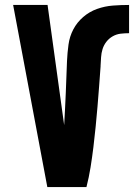

<svg xmlns="http://www.w3.org/2000/svg" viewBox="-20 -755 541 775"><path d="M171 0 33 -735H172L239 -250Q241 -282 242.5 -314.5Q244 -347 245.5 -379.5Q247 -412 248 -444.5Q249 -477 250.5 -509.5Q252 -542 256.5 -575Q261 -608 276 -636.5Q291 -665 316 -686.5Q341 -708 372 -719Q403 -730 435.5 -732.5Q468 -735 501 -735V-621Q484 -621 467 -619Q450 -617 435 -608.5Q420 -600 409.5 -586.5Q399 -573 394 -557Q389 -541 388 -524Q387 -507 386 -490V-489Q386 -489 386 -488.5Q386 -488 386 -488V-487Q383 -446 380 -405.5Q377 -365 373.5 -324Q370 -283 366 -242.5Q362 -202 357 -161Q352 -120 345.5 -79.5Q339 -39 329 0Z"/></svg>

Font: Iosevka SS04 Heavy
Style: Regular
Weight: 900
Monospace: yes
Designer: Belleve Invis
Foundry: Belleve Invis
Version: Version 19.0.0; ttfautohint (v1.8.4)